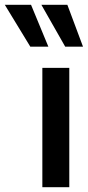

<svg xmlns="http://www.w3.org/2000/svg" viewBox="-117 -778 367 798"><path d="M59 -496H171V0H59ZM9 -584 -97 -758H12L84 -584ZM154 -584 55 -758H163L228 -584Z"/></svg>

Font: Cabin SemiBold
Style: Regular
Weight: 600
Designer: Pablo Impallari
Foundry: Pablo Impallari. http://www.impallari.com Igino Marini. http://www.ikern.com
Version: Version 2.001